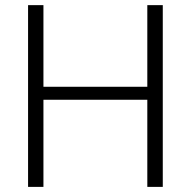

<svg xmlns="http://www.w3.org/2000/svg" viewBox="-20 -731 748 751"><path d="M616.7 -710.9H556.2V-391.6H149.9V-710.9H89.8V0H149.9V-340.8H556.2V0H616.7Z"/></svg>

Font: Shabnam Thin
Style: Regular
Weight: 100
Foundry: DejaVu fonts team - Redesigned by Saber Rastikerdar - Based on Vazir font
Version: Version 5.0.1